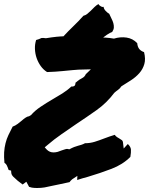

<svg xmlns="http://www.w3.org/2000/svg" viewBox="-30 -899 744 959"><path d="M-7.8 -85.9Q-10.7 -115.2 -9.3 -138.7Q-7.8 -162.1 -2.4 -183.6Q2.9 -205.1 12.2 -224.6Q21.5 -244.1 33.2 -266.6Q46.9 -271.5 57.6 -279.8Q68.4 -288.1 78.1 -295.9Q87.9 -304.7 97.2 -311Q106.4 -317.4 115.2 -318.4L125 -324.2Q144.5 -346.7 172.9 -365.7Q201.2 -384.8 231.4 -402.3Q256.8 -417 281.2 -432.1Q305.7 -447.3 326.2 -466.8Q335.9 -465.8 342.8 -470.7Q347.7 -477.5 346.7 -485.4Q349.6 -487.3 352.1 -489.7Q354.5 -492.2 357.4 -494.1Q365.2 -501 379.4 -508.3Q393.6 -515.6 398.4 -528.3L423.8 -552.7L388.7 -551.8Q362.3 -551.8 332.5 -548.8Q302.7 -545.9 281.2 -543.9Q263.7 -542 245.6 -541Q227.5 -540 205.1 -539.1Q186.5 -550.8 173.3 -569.3Q160.2 -587.9 152.8 -609.4Q145.5 -630.9 144.5 -654.3Q143.6 -677.7 150.4 -699.2Q158.2 -701.2 164.6 -703.6Q170.9 -706.1 176.8 -709Q187.5 -710 190.9 -709Q194.3 -708 199.2 -708Q257.8 -717.8 294.9 -717.8Q335.9 -717.8 369.1 -708Q410.2 -708 452.6 -710.9Q495.1 -713.9 539.1 -706.1Q570.3 -715.8 601.6 -711.4Q632.8 -707 655.3 -683.6Q657.2 -664.1 666 -653.8Q674.8 -643.6 689.5 -638.7Q698.2 -604.5 690.9 -579.1Q683.6 -553.7 666 -533.7Q648.4 -513.7 624 -498Q599.6 -482.4 576.2 -467.8Q569.3 -457 559.6 -450.2Q549.8 -443.4 541 -435.5Q502.9 -384.8 452.6 -349.1Q402.3 -313.5 350.6 -279.3Q313.5 -253.9 276.9 -228.5Q240.2 -203.1 206.1 -173.8L193.4 -163.1L204.1 -151.4Q217.8 -137.7 237.3 -137.7Q248 -137.7 258.3 -140.6Q268.6 -143.6 277.3 -147.5Q286.1 -150.4 293.5 -152.8Q300.8 -155.3 305.7 -155.3L316.4 -153.3Q331.1 -161.1 340.3 -164.6Q349.6 -168 359.4 -170.9Q367.2 -172.9 376.5 -175.8Q385.7 -178.7 394.5 -183.6Q419.9 -183.6 443.4 -190.9Q466.8 -198.2 489.3 -207Q502.9 -211.9 516.1 -216.8Q529.3 -221.7 543 -225.6Q547.9 -218.8 554.2 -214.4Q560.5 -210 566.4 -207Q575.2 -202.1 579.1 -198.7Q583 -195.3 584 -189.5L587.9 -157.2L608.4 -179.7Q623 -166 624 -151.9Q625 -137.7 621.1 -115.2Q583 -77.1 526.9 -55.7Q470.7 -34.2 408.2 -15.6Q394.5 -11.7 381.8 -8.3Q369.1 -4.9 355.5 0L356.4 -20.5L331.1 -3.9Q326.2 0 323.2 3.4Q320.3 6.8 317.4 10.7Q287.1 17.6 267.1 21.5Q247.1 25.4 229.5 29.3Q210 34.2 192.9 37.1Q175.8 40 155.3 40Q148.4 40 142.1 39.6Q135.7 39.1 128.9 38.1Q123 36.1 115.2 34.2L101.6 8.8L83 22.5Q72.3 13.7 58.6 3.9Q46.9 -5.9 37.1 -15.6Q27.3 -25.4 26.4 -35.2L25.4 -46.9L13.7 -49.8Q11.7 -51.8 9.8 -59.6Q7.8 -65.4 3.9 -73.2Q0 -81.1 -7.8 -85.9ZM530.3 -739.3Q522.5 -737.3 504.4 -725.6Q486.3 -713.9 458 -688.5Q443.4 -675.8 422.9 -656.7Q402.3 -637.7 378.4 -619.6Q354.5 -601.6 329.1 -587.9Q303.7 -574.2 280.3 -573.2Q273.4 -580.1 266.6 -586.9Q259.8 -593.8 255.4 -600.6Q251 -607.4 250 -615.2Q249 -623 254.9 -632.8Q242.2 -653.3 244.1 -664.1Q246.1 -674.8 254.4 -682.6Q262.7 -690.4 272.9 -697.3Q283.2 -704.1 287.1 -717.8Q309.6 -742.2 336.4 -768.1Q363.3 -793.9 386.7 -820.3Q396.5 -822.3 405.8 -829.6Q415 -836.9 423.8 -845.7Q432.6 -854.5 441.9 -863.8Q451.2 -873 461.9 -878.9Q463.9 -873 473.1 -867.7Q482.4 -862.3 487.3 -865.2Q488.3 -854.5 498 -844.2Q507.8 -834 515.6 -830.1Q521.5 -816.4 527.3 -805.2Q533.2 -793.9 536.1 -783.2Q539.1 -772.5 538.6 -761.7Q538.1 -751 530.3 -739.3Z"/></svg>

Font: Permanent Marker
Style: Regular
Weight: 400
Designer: Font Diner, Inc
Foundry: Font Diner, Inc
Version: Version 1.001